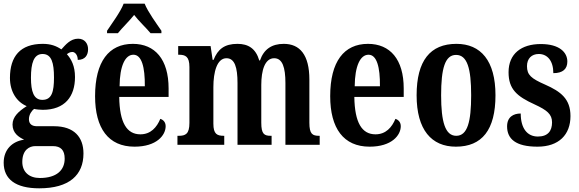

<svg xmlns="http://www.w3.org/2000/svg" viewBox="-21 -786 3141 1042"><path d="M192 236C355 236 432 164 432 47C432 -41 382 -101 272 -101H179C154 -101 136 -112 136 -139C136 -164 151 -185 164 -195C174 -192 199 -190 211 -190C332 -190 386 -263 386 -368C386 -428 366 -465 342 -492C350 -498 359 -504 372 -504C385 -504 401 -489 401 -461C442 -461 457 -488 457 -519C457 -550 438 -576 403 -576C361 -576 335 -543 312 -518C284 -537 254 -548 211 -548C89 -548 33 -480 33 -363C33 -287 71 -232 124 -210C80 -182 47 -152 47 -110C47 -64 80 -42 110 -28C46 -19 -1 25 -1 97C-1 186 63 236 192 236ZM209 -244C162 -244 147 -289 147 -364C147 -443 162 -493 210 -493C259 -493 272 -445 272 -365C272 -288 260 -244 209 -244ZM195 180C137 180 100 147 100 93C100 27 139 7 170 7H266C309 7 330 29 330 75C330 137 287 180 195 180Z M560 -619V-606H619C641 -634 682 -673 707 -705C731 -673 773 -634 796 -606H855V-619C829 -657 782 -721 764 -766H650C633 -721 585 -657 560 -619ZM709 10C829 10 878 -52 878 -101C878 -123 865 -136 849 -141C830 -95 797 -57 741 -57C667 -57 628 -120 626 -260H894V-306C894 -464 820 -548 700 -548C570 -548 495 -452 495 -264C495 -90 567 10 709 10ZM765 -318H628C629 -428 658 -489 703 -489C748 -489 766 -422 765 -318Z M942 0H1196V-49H1194C1157 -49 1137 -58 1137 -115V-313C1137 -396 1157 -470 1208 -470C1253 -470 1268 -420 1268 -335V0H1453V-49H1449C1413 -49 1397 -58 1397 -120V-325C1397 -403 1416 -470 1467 -470C1512 -470 1528 -420 1528 -335V0H1714V-49H1711C1675 -49 1658 -58 1658 -120V-354C1658 -489 1606 -548 1519 -548C1454 -548 1411 -519 1390 -458H1386C1367 -523 1326 -548 1268 -548C1197 -548 1161 -519 1138 -461H1133L1122 -536H946V-489H949C985 -489 1007 -480 1007 -422V-119C1007 -58 985 -49 949 -49H942Z M1985 10C2105 10 2154 -52 2154 -101C2154 -123 2141 -136 2125 -141C2106 -95 2073 -57 2017 -57C1943 -57 1904 -120 1902 -260H2170V-306C2170 -464 2096 -548 1976 -548C1846 -548 1771 -452 1771 -264C1771 -90 1843 10 1985 10ZM2041 -318H1904C1905 -428 1934 -489 1979 -489C2024 -489 2042 -422 2041 -318Z M2453 10C2595 10 2668 -81 2668 -269C2668 -457 2588 -548 2456 -548C2314 -548 2240 -457 2240 -269C2240 -81 2321 10 2453 10ZM2455 -49C2395 -49 2373 -125 2373 -269C2373 -414 2394 -488 2454 -488C2515 -488 2536 -414 2536 -269C2536 -125 2516 -49 2455 -49Z M2896 10C3012 10 3075 -55 3075 -156C3075 -249 3023 -289 2937 -327C2862 -360 2839 -379 2839 -427C2839 -468 2864 -493 2903 -493C2949 -493 2982 -457 2982 -389C3034 -389 3058 -412 3058 -452C3058 -502 3015 -547 2914 -547C2809 -547 2739 -495 2739 -394C2739 -302 2784 -263 2881 -219C2948 -188 2975 -166 2975 -122C2975 -76 2953 -45 2898 -45C2840 -45 2805 -90 2805 -170C2765 -170 2731 -151 2731 -100C2731 -32 2778 10 2896 10Z"/></svg>

Font: Noto Serif Bengali ExtraCondensed
Style: Regular
Weight: 400
Width: 2
Designer: Juan Bruce, Universal Thirst, Indian Type Foundry and the Monotype Design Team.
Foundry: Monotype Imaging Inc.
Version: Version 2.003